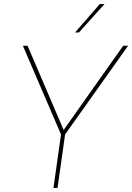

<svg xmlns="http://www.w3.org/2000/svg" viewBox="-20 -921 648 941"><path d="M242 0 279 -262 92 -697H115L292 -284L584 -697H608L299 -262L262 0ZM348 -762 469 -901H492L367 -762Z"/></svg>

Font: Hanken Grotesk Thin
Style: Italic
Weight: 250
Italic angle: -8°
Designer: Alfredo Marco Pradil
Foundry: Hanken Design Co.
Version: Version 3.013